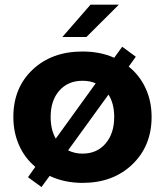

<svg xmlns="http://www.w3.org/2000/svg" viewBox="-20 -757 693 807"><path d="M242.2 -601.6 360.4 -737.3H479.5L343.3 -601.6ZM326.7 11.7Q251.5 11.7 188.5 -17.6L154.3 29.3L97.7 -12.2L128.4 -55.7Q84 -92.8 60.1 -146.7Q36.1 -200.7 36.1 -265.6Q36.1 -387.7 116.9 -464.1Q197.8 -540.5 326.7 -540.5Q401.4 -540.5 460 -514.2L493.7 -560.5L550.8 -518.6L521 -477.1Q566.9 -440.4 592 -386Q617.2 -331.5 617.2 -265.6Q617.2 -143.6 536.1 -65.9Q455.1 11.7 326.7 11.7ZM192.9 -265.6Q192.9 -211.4 214.4 -174.3L382.3 -406.7Q357.9 -417.5 326.7 -417.5Q266.1 -417.5 229.5 -376.2Q192.9 -335 192.9 -265.6ZM326.7 -111.3Q387.2 -111.3 423.6 -153.6Q460 -195.8 460 -265.6Q460 -321.8 436 -359.4L266.1 -125Q294.4 -111.3 326.7 -111.3Z"/></svg>

Font: Epilogue
Style: Bold
Weight: 700
Designer: Tyler Finck
Foundry: Etcetera Type Co
Version: Version 2.112